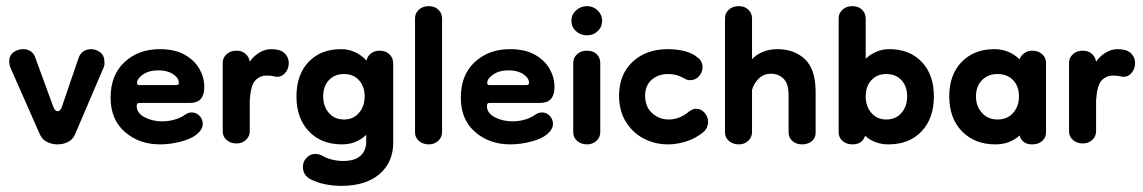

<svg xmlns="http://www.w3.org/2000/svg" viewBox="-20 -460 3720 625"><path d="M167 10Q149 10 133 2Q117 -6 110 -22L13 -242Q10 -251 10 -260Q10 -280 24 -290Q38 -300 56 -300Q70 -300 80.5 -292.5Q91 -285 95 -272L154 -111Q159 -98 168 -98Q176 -98 181 -111L236 -272Q241 -286 252 -293Q263 -300 276 -300Q293 -300 306.5 -289.5Q320 -279 320 -258Q320 -254 320 -250.5Q320 -247 318 -242L224 -22Q217 -6 201.5 2Q186 10 167 10Z M501 10Q433 10 386.5 -30.5Q340 -71 340 -142Q340 -216 385.5 -258Q431 -300 500 -300Q549 -300 581 -282Q613 -264 629 -236Q645 -208 645 -177Q645 -125 599 -125H433Q425 -125 425 -115Q425 -92 450.5 -78.5Q476 -65 508 -65Q528 -65 548 -70.5Q568 -76 583 -87Q593 -94 604 -94Q619 -94 629.5 -83Q640 -72 640 -57Q640 -39 621 -23Q603 -8 568.5 1Q534 10 501 10ZM553 -183Q555 -183 558.5 -184Q562 -185 562 -191Q562 -206 543.5 -218.5Q525 -231 496 -231Q465 -231 445.5 -217.5Q426 -204 426 -190Q426 -183 434 -183Z M750 7Q731 7 718 -4Q705 -15 705 -32V-256Q705 -272 717.5 -283.5Q730 -295 750 -295Q768 -295 779.5 -284.5Q791 -274 793 -259Q804 -276 823 -288Q842 -300 863 -300Q876 -300 888 -297Q902 -293 911 -281.5Q920 -270 920 -255Q920 -234 906.5 -220.5Q893 -207 875 -211Q862 -214 849 -214Q826 -214 811 -198Q796 -182 793 -133V-33Q793 -16 780.5 -4.5Q768 7 750 7Z M1091 145Q1063 145 1037 139.5Q1011 134 990 123Q966 110 966 83Q966 66 978 53.5Q990 41 1006 41Q1019 41 1029 47Q1045 56 1062.5 60Q1080 64 1097 64Q1135 64 1153.5 47Q1172 30 1172 2V-21Q1140 10 1093 10Q1026 10 985.5 -32.5Q945 -75 945 -146Q945 -217 984.5 -258.5Q1024 -300 1090 -300Q1138 -300 1173 -263Q1176 -277 1187.5 -286Q1199 -295 1216 -295Q1236 -295 1248 -283Q1260 -271 1260 -253V4Q1260 68 1215.5 106.5Q1171 145 1091 145ZM1100 -71Q1130 -71 1148.5 -92.5Q1167 -114 1167 -146Q1167 -179 1148.5 -199Q1130 -219 1100 -219Q1069 -219 1050.5 -199Q1032 -179 1032 -146Q1032 -114 1050.5 -92.5Q1069 -71 1100 -71Z M1376 10Q1357 10 1344 -1Q1331 -12 1331 -29V-401Q1331 -417 1343.5 -428.5Q1356 -440 1376 -440Q1395 -440 1407 -428.5Q1419 -417 1419 -400V-30Q1419 -13 1406.5 -1.5Q1394 10 1376 10Z M1641 10Q1573 10 1526.5 -30.5Q1480 -71 1480 -142Q1480 -216 1525.5 -258Q1571 -300 1640 -300Q1689 -300 1721 -282Q1753 -264 1769 -236Q1785 -208 1785 -177Q1785 -125 1739 -125H1573Q1565 -125 1565 -115Q1565 -92 1590.5 -78.5Q1616 -65 1648 -65Q1668 -65 1688 -70.5Q1708 -76 1723 -87Q1733 -94 1744 -94Q1759 -94 1769.5 -83Q1780 -72 1780 -57Q1780 -39 1761 -23Q1743 -8 1708.5 1Q1674 10 1641 10ZM1693 -183Q1695 -183 1698.5 -184Q1702 -185 1702 -191Q1702 -206 1683.5 -218.5Q1665 -231 1636 -231Q1605 -231 1585.5 -217.5Q1566 -204 1566 -190Q1566 -183 1574 -183Z M1891 10Q1872 10 1859 -1Q1846 -12 1846 -29V-256Q1846 -272 1858.5 -283.5Q1871 -295 1891 -295Q1911 -295 1922.5 -283.5Q1934 -272 1934 -255V-30Q1934 -13 1921.5 -1.5Q1909 10 1891 10ZM1891 -345Q1870 -345 1855 -358.5Q1840 -372 1840 -393Q1840 -412 1855 -426Q1870 -440 1891 -440Q1911 -440 1925.5 -426Q1940 -412 1940 -393Q1940 -372 1925.5 -358.5Q1911 -345 1891 -345Z M2154 10Q2112 10 2075.5 -9Q2039 -28 2017 -64Q1995 -100 1995 -150Q1996 -219 2040 -259.5Q2084 -300 2154 -300Q2181 -300 2207 -294Q2233 -288 2252 -272Q2267 -260 2267 -241Q2267 -225 2255.5 -212Q2244 -199 2227 -199Q2216 -199 2207 -205Q2192 -213 2180.5 -216Q2169 -219 2155 -219Q2122 -219 2101 -200Q2080 -181 2080 -149Q2080 -112 2103 -91.5Q2126 -71 2157 -71Q2192 -71 2223 -97Q2235 -106 2246 -106Q2262 -106 2273.5 -93Q2285 -80 2285 -63Q2285 -56 2282 -47.5Q2279 -39 2271 -31Q2244 -9 2213.5 0.5Q2183 10 2154 10Z M2385 10Q2366 10 2353 -1Q2340 -12 2340 -29V-401Q2340 -417 2352.5 -428.5Q2365 -440 2385 -440Q2404 -440 2416 -428.5Q2428 -417 2428 -400V-267Q2441 -282 2463 -291Q2485 -300 2510 -300Q2566 -300 2600.5 -267Q2635 -234 2635 -162V-27Q2635 -11 2622.5 -0.5Q2610 10 2591 10Q2572 10 2559.5 -1Q2547 -12 2547 -29V-151Q2547 -188 2530.5 -204Q2514 -220 2490 -220Q2465 -220 2449 -203.5Q2433 -187 2428 -167V-30Q2428 -13 2415.5 -1.5Q2403 10 2385 10Z M2872 10Q2827 10 2796 -18Q2787 10 2755 10Q2736 10 2723 -1Q2710 -12 2710 -29V-401Q2710 -417 2722.5 -428.5Q2735 -440 2755 -440Q2774 -440 2786 -428.5Q2798 -417 2798 -400V-269Q2832 -300 2875 -300Q2941 -300 2980.5 -258.5Q3020 -217 3020 -146Q3020 -75 2980 -32.5Q2940 10 2872 10ZM2865 -71Q2896 -71 2914.5 -92.5Q2933 -114 2933 -146Q2933 -179 2914.5 -199Q2896 -219 2865 -219Q2835 -219 2816.5 -199Q2798 -179 2798 -146Q2798 -114 2816.5 -92.5Q2835 -71 2865 -71Z M3220 10Q3153 10 3111.5 -32.5Q3070 -75 3070 -146Q3070 -217 3110.5 -258.5Q3151 -300 3217 -300Q3264 -300 3299 -267Q3303 -279 3314 -287Q3325 -295 3340 -295Q3360 -295 3372.5 -283.5Q3385 -272 3385 -256V-29Q3385 -12 3372.5 -1Q3360 10 3340 10Q3307 10 3299 -19Q3267 10 3220 10ZM3227 -71Q3259 -71 3278 -92.5Q3297 -114 3297 -146Q3297 -179 3278 -199Q3259 -219 3227 -219Q3196 -219 3176.5 -199Q3157 -179 3157 -146Q3157 -114 3176.5 -92.5Q3196 -71 3227 -71Z M3505 7Q3486 7 3473 -4Q3460 -15 3460 -32V-256Q3460 -272 3472.5 -283.5Q3485 -295 3505 -295Q3523 -295 3534.5 -284.5Q3546 -274 3548 -259Q3559 -276 3578 -288Q3597 -300 3618 -300Q3631 -300 3643 -297Q3657 -293 3666 -281.5Q3675 -270 3675 -255Q3675 -234 3661.5 -220.5Q3648 -207 3630 -211Q3617 -214 3604 -214Q3581 -214 3566 -198Q3551 -182 3548 -133V-33Q3548 -16 3535.5 -4.5Q3523 7 3505 7Z"/></svg>

Font: Dongle
Style: Bold
Weight: 700
Designer: Yanghee Ryu
Foundry: Yanghee Ryu
Version: Version 2.000